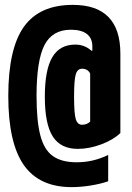

<svg xmlns="http://www.w3.org/2000/svg" viewBox="-20 -654 540 788"><path d="M274 114Q141 114 77.5 23Q14 -68 14 -260Q14 -454 78 -544Q142 -634 279 -634Q474 -634 474 -434V-108Q445 -80 395.5 -61.5Q346 -43 299 -43Q229 -43 196.5 -94Q164 -145 164 -257Q164 -367 194.5 -419Q225 -471 289 -471Q327 -471 355 -446H359V-464Q359 -497 336.5 -514.5Q314 -532 271 -532Q195 -532 162.5 -469Q130 -406 130 -260Q130 -158 145.5 -98.5Q161 -39 197 -13.5Q233 12 294 12Q329 12 361 4.5Q393 -3 424 -18V90Q392 101 351.5 107.5Q311 114 274 114ZM317 -142Q337 -142 350 -155V-352Q346 -361 337.5 -366.5Q329 -372 317 -372Q298 -372 291 -349Q284 -326 284 -257Q284 -188 291 -165Q298 -142 317 -142Z"/></svg>

Font: M PLUS 1 Code
Style: Regular
Weight: 400
Designer: Coji Morishita
Foundry: UNDERFOREST DESIGN
Version: Version 1.005